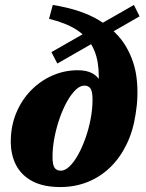

<svg xmlns="http://www.w3.org/2000/svg" viewBox="-20 -740 590 775"><path d="M398.5 -355 373 -339Q381.5 -408 377.5 -461.5Q373.5 -515 352 -554.2Q330.5 -593.5 288 -620.5Q245.5 -647.5 178 -664L193 -720Q309 -701.5 380.8 -657.5Q452.5 -613.5 488.2 -552.8Q524 -492 531.8 -421.8Q539.5 -351.5 527.5 -280Q517.5 -212 491 -157.5Q464.5 -103 424.8 -64.5Q385 -26 334 -5.5Q283 15 223.5 15Q156 15 111.5 -8.2Q67 -31.5 45.2 -73Q23.5 -114.5 23.5 -168.5Q23.5 -230.5 45.2 -283.2Q67 -336 104.8 -374.8Q142.5 -413.5 191.2 -435Q240 -456.5 294 -456.5Q330 -456.5 352.8 -444Q375.5 -431.5 386.5 -408.8Q397.5 -386 398.5 -355ZM225.5 -51Q242.5 -51 260.8 -68.5Q279 -86 295.5 -115.8Q312 -145.5 325.2 -183Q338.5 -220.5 346 -260.5Q353.5 -300.5 353.5 -338Q353.5 -371 345.2 -382.8Q337 -394.5 320.5 -394.5Q303 -394.5 285 -377Q267 -359.5 250.2 -329.5Q233.5 -299.5 220.5 -262Q207.5 -224.5 199.8 -184.5Q192 -144.5 192 -107Q192 -74 200.5 -62.5Q209 -51 225.5 -51ZM211.5 -483.5 187.5 -529.5 520.5 -720 543.5 -674Z"/></svg>

Font: Newsreader 16pt 16pt ExtraBold
Style: Italic
Weight: 800
Italic angle: -17°
Version: Version 1.003